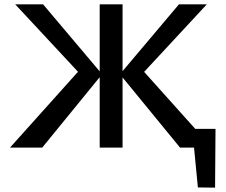

<svg xmlns="http://www.w3.org/2000/svg" viewBox="-20 -678 1040 882"><path d="M889 183 863 -86H970L968 184ZM852 -86H933V0H852ZM807 0 531 -337 802 -658H930L608 -311L616 -377L954 0ZM26 0 364 -377 373 -311 50 -658H178L449 -337L174 0ZM438 0V-658H543V0Z"/></svg>

Font: Ysabeau SC SemiBold
Style: Regular
Weight: 600
Designer: Christian Thalmann (Catharsis Fonts)
Version: Version 2.001;gftools[0.9.30]; featfreeze: smcp